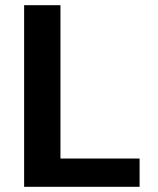

<svg xmlns="http://www.w3.org/2000/svg" viewBox="-20 -720 609 740"><path d="M73 0V-700H213V-109H518V0Z"/></svg>

Font: DM Sans 10pt ExtraBold
Style: Regular
Weight: 800
Version: Version 4.004;gftools[0.9.30]